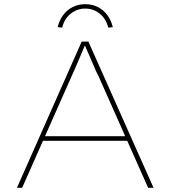

<svg xmlns="http://www.w3.org/2000/svg" viewBox="-20 -899 815 919"><path d="M61 0 371 -700H403L715 0H689L450 -538Q444 -548 436.5 -565.5Q429 -583 420 -604Q411 -625 401.5 -647Q392 -669 383 -689L389 -688Q382 -672 373.5 -651.5Q365 -631 355.5 -609Q346 -587 338 -568.5Q330 -550 324 -537L86 0ZM173 -225 182 -247H595L604 -225ZM278 -767 256 -769Q264 -802 282 -826.5Q300 -851 327.5 -865Q355 -879 388 -879Q422 -879 449 -865Q476 -851 494 -826.5Q512 -802 520 -769L498 -767Q488 -808 458 -833Q428 -858 388 -858Q349 -858 318 -833Q287 -808 278 -767Z"/></svg>

Font: Lexend Giga Thin
Style: Regular
Weight: 250
Version: Version 1.007